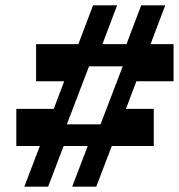

<svg xmlns="http://www.w3.org/2000/svg" viewBox="-20 -686 669 718"><path d="M129 -140H41V-279H181L220 -382H115V-521H273L328 -666H418L363 -521H453L508 -666H598L543 -521H629V-382H490L451 -279H555V-140H398L340 12H250L308 -140H218L160 12H71ZM230 -221H356L439 -438H313Z"/></svg>

Font: Intel One Mono
Style: Bold Italic
Weight: 700
Italic angle: -16°
Monospace: yes
Designer: Fred Shallcrass
Foundry: Frere-Jones Type LLC
Version: Version 1.400;hotconv 1.1.0;makeotfexe 2.6.0;FJTRelease1.4